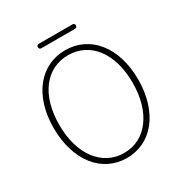

<svg xmlns="http://www.w3.org/2000/svg" viewBox="-196 -1000 1105 1161"><g transform="rotate(-30 357.0 -419.5)"><path d="M145 -90C197 -24 271 13 357 13C443 13 517 -24 569 -90C621 -156 652 -251 652 -365C652 -594 529 -739 357 -739C185 -739 62 -594 62 -365C62 -251 93 -156 145 -90ZM542 -116C498 -56 434 -22 357 -22C281 -22 217 -56 172 -116C127 -175 101 -261 101 -365C101 -573 204 -704 357 -704C510 -704 613 -573 613 -365C613 -261 587 -175 542 -116ZM356 -852H239C229 -852 224 -847 224 -837C224 -827 229 -821 239 -821H356H474C484 -821 489 -827 489 -837C489 -847 484 -852 474 -852Z"/></g></svg>

Font: GenSenRounded2 TW EL
Style: Regular
Weight: 250
Version: Version 2.100;PS 2.1;hotconv 16.6.51;makeotf.lib2.5.65220 DE